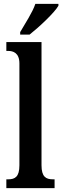

<svg xmlns="http://www.w3.org/2000/svg" viewBox="-20 -979 324 999"><path d="M85 -812V-799H134C186 -840 264 -914 284 -949V-959H164C149 -914 112 -859 85 -812ZM13 0H264V-46H255C219 -46 196 -59 196 -119V-760H13V-714H23C47 -714 81 -705 81 -649V-119C81 -59 58 -46 23 -46H13Z"/></svg>

Font: Noto Serif Sinhala ExtraCondensed SemiBold
Style: Regular
Weight: 600
Width: 2
Designer: Jelle Bosma - Monotype Design Team
Foundry: Monotype Imaging Inc.
Version: Version 2.007